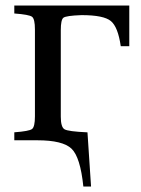

<svg xmlns="http://www.w3.org/2000/svg" viewBox="-20 -510 512 698"><path d="M32 0V-29Q86 -33 96.5 -41Q107 -49 107 -87V-403Q107 -441 96.5 -449Q86 -457 32 -461V-490H450V-342H419Q409 -412 383 -433.5Q357 -455 277 -455H276Q220 -453 210.5 -445.5Q201 -438 201 -400V-86Q201 -48 214.5 -40Q228 -32 296 -29H298L311 168H283Q272 61 240 30.5Q208 0 116 0Z"/></svg>

Font: Linguistics Pro
Style: Regular
Weight: 400
Designer: Stefan Peev, Context Ltd
Foundry: Stefan Peev, Context Ltd
Version: Version 001.000